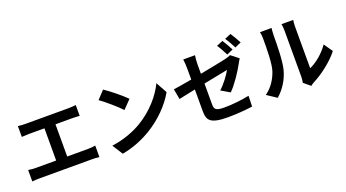

<svg xmlns="http://www.w3.org/2000/svg" viewBox="-63 -1545 4125 2286"><g transform="rotate(-20 2000.0 -402.0)"><path d="M567 -157V-565H778C807 -565 842 -563 872 -561V-698C843 -695 808 -692 778 -692H234C206 -692 165 -694 139 -698V-561C164 -563 207 -565 234 -565H427V-157H173C142 -157 106 -159 75 -165V-20C108 -24 143 -25 173 -25H832C855 -25 897 -24 925 -20V-165C900 -161 868 -157 832 -157Z M1241 -760 1147 -660C1220 -609 1345 -500 1397 -444L1499 -549C1441 -609 1311 -713 1241 -760ZM1116 -94 1200 38C1341 14 1470 -42 1571 -103C1732 -200 1865 -338 1941 -473L1863 -614C1800 -479 1669 -326 1499 -225C1402 -167 1272 -116 1116 -94Z M2972 -727C2955 -762 2918 -825 2892 -863L2813 -830C2840 -792 2872 -734 2893 -692ZM2853 -681C2834 -718 2799 -781 2774 -818L2694 -785C2721 -747 2752 -687 2773 -646ZM2400 -655C2400 -690 2404 -740 2409 -770H2260C2265 -740 2268 -689 2268 -655V-513C2169 -495 2081 -480 2034 -474L2058 -343C2100 -353 2179 -369 2268 -387V-114C2268 4 2301 59 2528 59C2636 59 2756 49 2839 37L2843 -98C2744 -79 2632 -65 2527 -65C2418 -65 2400 -87 2400 -149V-414C2541 -442 2676 -469 2707 -475C2679 -423 2614 -332 2548 -273L2658 -208C2730 -278 2821 -416 2865 -499C2874 -517 2888 -539 2897 -553L2801 -628C2783 -618 2759 -611 2730 -604C2685 -594 2545 -565 2400 -538Z M3162 44C3248 -32 3310 -130 3340 -243C3367 -344 3370 -555 3370 -673C3370 -714 3376 -759 3377 -763H3230C3236 -739 3239 -712 3239 -672C3239 -551 3238 -362 3210 -276C3182 -191 3128 -99 3040 -37ZM3586 47C3599 37 3609 28 3630 17C3742 -40 3886 -148 3969 -256L3892 -366C3825 -269 3726 -190 3645 -155V-678C3645 -723 3651 -762 3652 -765H3503C3504 -762 3511 -724 3511 -679V-96C3511 -69 3507 -41 3503 -22Z"/></g></svg>

Font: Noto Sans CJK KR Bold
Style: Regular
Weight: 700
Designer: Ryoko NISHIZUKA (kana & ideographs); Paul D. Hunt (Latin, Greek & Cyrillic); Wenlong ZHANG (bopomofo); Sandoll Communica
Foundry: Adobe Systems Incorporated
Version: Version 1.004;PS 1.004;hotconv 1.0.82;makeotf.lib2.5.63406